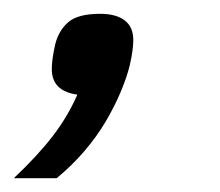

<svg xmlns="http://www.w3.org/2000/svg" viewBox="-54 -126 318 278"><path d="M91 -106Q114 -106 126.5 -96.5Q139 -87 139 -68Q139 -54 134 -32Q130 -15 121 6.5Q112 28 99 50Q86 72 68 93Q50 114 28 132H-34Q0 100 22 71.5Q44 43 58 11Q21 6 21 -26Q21 -40 26 -62Q31 -82 45 -94Q59 -106 91 -106Z"/></svg>

Font: IBM Plex Sans Condensed
Style: Italic
Weight: 400
Width: 3
Italic angle: -11°
Designer: Mike Abbink, Paul van der Laan, Pieter van Rosmalen
Foundry: Bold Monday
Version: Version 1.3